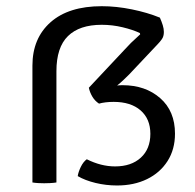

<svg xmlns="http://www.w3.org/2000/svg" viewBox="-20 -574 612 604"><path d="M348 9.5Q313.5 9.5 280.5 1.5Q247.5 -6.5 224.5 -20Q226.5 -33 234.2 -49Q242 -65 253 -73Q298 -50.5 342 -50.5Q393 -50.5 423 -78Q453 -105.5 453 -153Q453 -200 422.2 -226.8Q391.5 -253.5 337.5 -253.5Q323.5 -253.5 311.8 -252Q300 -250.5 291.5 -248Q278.5 -256.5 270.5 -270Q262.5 -283.5 259.5 -298L373.5 -419.5Q384.5 -431.5 392.2 -439.2Q400 -447 421 -466L420 -470Q398 -480.5 365.8 -488.2Q333.5 -496 300 -496Q230 -496 193.8 -460.5Q157.5 -425 157.5 -350V0Q148.5 1.5 137.5 2Q126.5 2.5 119 2.5Q111.5 2.5 101.2 2Q91 1.5 82 0V-367.5Q82 -453.5 139 -504Q196 -554.5 300 -554.5Q346 -554.5 395 -544.5Q444 -534.5 483 -518.5Q488.5 -506 492 -494.8Q495.5 -483.5 495.5 -473.5Q495.5 -459.5 489.2 -450.8Q483 -442 477 -436L386.5 -340Q377 -330.5 368 -322Q359 -313.5 348.5 -305Q356 -306 365.5 -306Q437.5 -306 484 -265.2Q530.5 -224.5 530.5 -153.5Q530.5 -104 507 -67.2Q483.5 -30.5 442.5 -10.5Q401.5 9.5 348 9.5Z"/></svg>

Font: Signika SC Light
Style: Regular
Weight: 300
Designer: Anna Giedryś
Foundry: Anna Giedryś
Version: Version 2.000; ttfautohint (v1.8.3) -l 8 -r 50 -G 200 -x 9 -